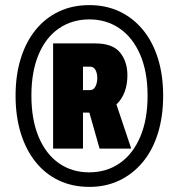

<svg xmlns="http://www.w3.org/2000/svg" viewBox="-20 -720 701 752"><path d="M330 12Q264 12 211 -13Q158 -38 120 -85Q82 -132 61.5 -198Q41 -264 41 -345Q41 -426 61.5 -491.5Q82 -557 120 -603.5Q158 -650 211 -675Q264 -700 330 -700Q395 -700 448 -675Q501 -650 539.5 -603.5Q578 -557 598.5 -491.5Q619 -426 619 -345Q619 -264 598.5 -198Q578 -132 539.5 -85.5Q501 -39 448 -13.5Q395 12 330 12ZM329 -45Q397 -45 448.5 -80.5Q500 -116 529 -183.5Q558 -251 558 -345Q558 -439 529 -506Q500 -573 448.5 -608.5Q397 -644 330 -644Q262 -644 210.5 -608.5Q159 -573 131 -506Q103 -439 103 -346Q103 -251 131.5 -183.5Q160 -116 211 -80.5Q262 -45 329 -45ZM188 -138V-550H353Q421 -550 450 -514.5Q479 -479 479 -425Q479 -390 468.5 -361Q458 -332 436 -311L494 -138H370L330 -279H305V-138ZM305 -367H332Q347 -367 354 -381.5Q361 -396 361 -414Q361 -433 354 -446Q347 -459 332 -459H305Z"/></svg>

Font: Archivo Condensed Black
Style: Regular
Weight: 900
Width: 3
Designer: Hector Gatti
Foundry: Omnibus-Type
Version: Version 2.001